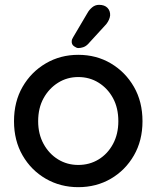

<svg xmlns="http://www.w3.org/2000/svg" viewBox="-20 -765 648 795"><path d="M570 -263Q570 -183 534.5 -121.5Q499 -60 439 -25Q379 10 304 10Q230 10 169.5 -25Q109 -60 73.5 -121.5Q38 -183 38 -263Q38 -344 73.5 -405.5Q109 -467 169.5 -502.5Q230 -538 304 -538Q379 -538 439 -502.5Q499 -467 534.5 -405.5Q570 -344 570 -263ZM470 -263Q470 -318 448 -358.5Q426 -399 388.5 -422.5Q351 -446 304 -446Q258 -446 220.5 -422.5Q183 -399 160.5 -358.5Q138 -318 138 -263Q138 -210 160.5 -169Q183 -128 220.5 -105Q258 -82 304 -82Q351 -82 388.5 -105Q426 -128 448 -169Q470 -210 470 -263ZM304 -566Q297 -566 286.5 -573.5Q276 -581 277 -594Q277 -602 283 -611L342 -711Q349 -724 361.5 -734.5Q374 -745 390 -745Q413 -745 425 -732.5Q437 -720 436 -701Q435 -692 431 -683Q427 -674 420 -665L344 -582Q335 -573 324.5 -569.5Q314 -566 304 -566Z"/></svg>

Font: Quicksand SemiBold
Style: Regular
Weight: 600
Designer: Andrew Paglinawan
Foundry: Andrew Paglinawan
Version: Version 3.004